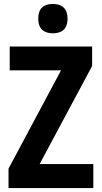

<svg xmlns="http://www.w3.org/2000/svg" viewBox="-20 -949 513 969"><path d="M247 -929C199 -929 173 -906 173 -854C173 -804 201 -781 247 -781C293 -781 321 -804 321 -854C321 -905 294 -929 247 -929ZM451 0V-121H180L445 -616V-714H29V-594H288L23 -98V0Z"/></svg>

Font: Noto Sans Ethiopic Condensed
Style: Bold
Weight: 700
Width: 3
Designer: Monotype Design Team
Foundry: Monotype Imaging Inc.
Version: Version 2.102